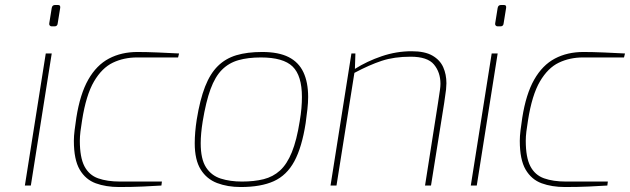

<svg xmlns="http://www.w3.org/2000/svg" viewBox="-20 -746 2533 772"><path d="M188 -640Q183 -640 180 -643.5Q177 -647 178 -652L188 -714Q190 -726 202 -726H213Q219 -726 221 -722.5Q223 -719 222 -714L212 -652Q211 -640 199 -640ZM80 0 164 -531H188L104 0Z M459 6Q406 6 365 -9Q324 -24 300.5 -64Q277 -104 277 -180Q277 -199 280 -222.5Q283 -246 287 -273Q302 -368 335 -426Q368 -484 418 -510.5Q468 -537 533 -537Q568 -537 615.5 -535Q663 -533 700 -531L696 -515H531Q478 -515 434 -494Q390 -473 358 -418.5Q326 -364 310 -262Q306 -238 303.5 -217.5Q301 -197 301 -180Q301 -113 319.5 -77.5Q338 -42 374.5 -29Q411 -16 463 -16H631L629 0Q598 2 555 4Q512 6 459 6Z M948 6Q895 6 853 -10Q811 -26 787 -64.5Q763 -103 763 -170Q763 -192 765 -215.5Q767 -239 771 -265Q784 -345 804.5 -397.5Q825 -450 856 -480.5Q887 -511 930.5 -524Q974 -537 1034 -537Q1100 -537 1140.5 -516.5Q1181 -496 1200 -455.5Q1219 -415 1219 -356Q1219 -333 1216 -306.5Q1213 -280 1209 -251Q1194 -154 1163.5 -97.5Q1133 -41 1081 -17.5Q1029 6 948 6ZM953 -16Q1002 -16 1040 -25.5Q1078 -35 1106 -60.5Q1134 -86 1153.5 -134Q1173 -182 1185 -258Q1190 -287 1192 -311Q1194 -335 1194 -356Q1194 -442 1156.5 -478.5Q1119 -515 1029 -515Q977 -515 938.5 -504Q900 -493 872.5 -465.5Q845 -438 826.5 -387.5Q808 -337 795 -258Q791 -233 789 -211Q787 -189 787 -170Q787 -106 808.5 -73Q830 -40 867.5 -28Q905 -16 953 -16Z M1309 0 1393 -531H1409L1407 -469Q1456 -500 1515 -520Q1574 -540 1635 -540Q1688 -540 1718.5 -522.5Q1749 -505 1762 -476Q1775 -447 1775 -411Q1775 -401 1773.5 -386Q1772 -371 1766 -332L1713 0H1689L1741 -331Q1747 -370 1749 -384.5Q1751 -399 1751 -409Q1751 -455 1725 -486.5Q1699 -518 1631 -518Q1565 -518 1515 -501.5Q1465 -485 1405 -453L1333 0Z M1981 -640Q1976 -640 1973 -643.5Q1970 -647 1971 -652L1981 -714Q1983 -726 1995 -726H2006Q2012 -726 2014 -722.5Q2016 -719 2015 -714L2005 -652Q2004 -640 1992 -640ZM1873 0 1957 -531H1981L1897 0Z M2252 6Q2199 6 2158 -9Q2117 -24 2093.5 -64Q2070 -104 2070 -180Q2070 -199 2073 -222.5Q2076 -246 2080 -273Q2095 -368 2128 -426Q2161 -484 2211 -510.5Q2261 -537 2326 -537Q2361 -537 2408.5 -535Q2456 -533 2493 -531L2489 -515H2324Q2271 -515 2227 -494Q2183 -473 2151 -418.5Q2119 -364 2103 -262Q2099 -238 2096.5 -217.5Q2094 -197 2094 -180Q2094 -113 2112.5 -77.5Q2131 -42 2167.5 -29Q2204 -16 2256 -16H2424L2422 0Q2391 2 2348 4Q2305 6 2252 6Z"/></svg>

Font: Exo Thin Thin
Style: Italic
Weight: 250
Italic angle: -9°
Version: Version 2.000